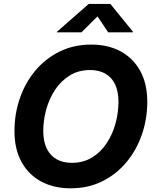

<svg xmlns="http://www.w3.org/2000/svg" viewBox="-20 -969 811 998"><path d="M346.8 9.8Q260.4 9.8 194.6 -25.3Q128.9 -60.3 92.1 -126.7Q55.2 -193.2 55.2 -287.7Q55.2 -376.7 83.1 -457.8Q111 -538.8 163.5 -601.7Q216 -664.6 289.7 -700.9Q363.3 -737.3 454.6 -737.3Q540.8 -737.3 606.2 -702.4Q671.6 -667.5 708.6 -601Q745.5 -534.6 745.5 -439.8Q745.5 -350.5 717.5 -269.6Q689.5 -188.7 637.1 -125.7Q584.7 -62.8 511.3 -26.5Q437.9 9.8 346.8 9.8ZM352.9 -122.6Q413.1 -122.6 458.6 -150.5Q504.1 -178.5 534.7 -225Q565.3 -271.6 580.6 -327.7Q595.8 -383.7 595.8 -439.7Q595.8 -494.1 578.1 -530.9Q560.4 -567.6 527.3 -586.3Q494.3 -605 448.6 -605Q388.4 -605 342.8 -576.9Q297.1 -548.8 266.4 -502.3Q235.7 -455.7 220.3 -399.9Q204.9 -344 204.9 -288Q204.9 -233.9 222.9 -197Q240.9 -160.1 274 -141.4Q307.2 -122.6 352.9 -122.6ZM403.3 -800.8H276L276.7 -804.4L441.4 -948.7H553.6L670.8 -804.4L670.1 -800.8H542.4L486.9 -883.8Z"/></svg>

Font: Adwaita Sans
Style: Italic
Weight: 400
Italic angle: -9.39999°
Designer: Rasmus Andersson
Foundry: rsms
Version: Version 4.001;git-9221beed3